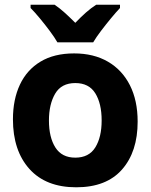

<svg xmlns="http://www.w3.org/2000/svg" viewBox="-20 -786 640 816"><path d="M304 10Q175 10 105 -68Q35 -146 35 -279Q35 -363 64.5 -426Q94 -489 152 -524Q210 -559 295 -559Q378 -559 438.5 -524Q499 -489 532 -424Q565 -359 565 -269Q565 -141 498.5 -65.5Q432 10 304 10ZM300 -116Q358 -116 385 -159.5Q412 -203 412 -274Q412 -346 385 -389.5Q358 -433 300 -433Q241 -433 214.5 -388Q188 -343 188 -274Q188 -202 215.5 -159Q243 -116 300 -116ZM224 -606Q212 -627 191.5 -654.5Q171 -682 149 -708.5Q127 -735 110 -752V-766H212Q234 -751 255 -732Q276 -713 300 -689Q324 -714 345.5 -733Q367 -752 389 -766H490V-752Q473 -734 451.5 -708Q430 -682 409.5 -655Q389 -628 376 -606Z"/></svg>

Font: Noto Sans Mono ExtraBold
Style: Regular
Weight: 800
Designer: Monotype Design Team
Foundry: Monotype Imaging Inc.
Version: Version 2.014